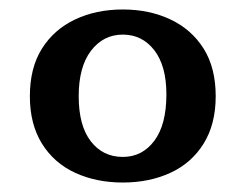

<svg xmlns="http://www.w3.org/2000/svg" viewBox="-20 -707 519 405"><path d="M239 -322Q183 -322 138.5 -342.5Q94 -363 68.5 -404Q43 -445 43 -504Q43 -564 68.5 -604.5Q94 -645 138.5 -666Q183 -687 239 -687Q295 -687 339.5 -666Q384 -645 409.5 -604.5Q435 -564 435 -504Q435 -445 409.5 -404Q384 -363 339.5 -342.5Q295 -322 239 -322ZM239 -376Q280 -376 305.5 -410Q331 -444 331 -508Q331 -568 305.5 -601Q280 -634 239 -634Q198 -634 172 -600Q146 -566 146 -504Q146 -442 171.5 -409Q197 -376 239 -376Z"/></svg>

Font: Montagu Slab 16pt Medium
Style: Regular
Weight: 500
Designer: Florian Karsten
Foundry: Florian Karsten
Version: Version 1.000; ttfautohint (v1.8.3)